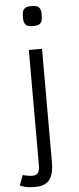

<svg xmlns="http://www.w3.org/2000/svg" viewBox="-68 -873 468 1139"><g transform="rotate(-5 166.5 -303.5)"><path d="M165.5 -720.2Q132.8 -720.2 123.5 -729.5Q108.9 -744.6 108.9 -771.2Q108.9 -797.9 112.1 -809.3Q115.2 -820.8 122.1 -827.1Q133.3 -838.9 157.5 -838.9Q181.6 -838.9 192.1 -836.4Q202.6 -834 209 -827.1Q221.2 -815.4 221.2 -788.8Q221.2 -762.2 218.5 -750.7Q215.8 -739.3 209 -732.4Q197.3 -720.2 165.5 -720.2ZM25.9 154.8Q70.3 166 90.6 163.8Q110.8 161.6 118.9 147.5Q127 133.3 127 101.6V-581.1H205.6V94.2Q205.6 159.2 184.6 191.4Q158.7 231.9 94.7 231.9Q34.7 231.9 3.9 214.8Z"/></g></svg>

Font: Armata
Style: Regular
Weight: 400
Designer: Viktoriya Grabowska
Foundry: Viktoriya Grabowska
Version: Version 1.002